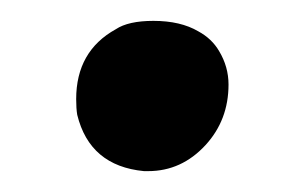

<svg xmlns="http://www.w3.org/2000/svg" viewBox="-20 -164 278 184"><path d="M190 -115Q199 -100 199 -83Q199 -49 177 -25Q154 0 122 0Q122 0 118 0Q66 -5 54 -54Q53 -60 53 -69Q53 -115 91 -136Q103 -144 127 -144Q153 -144 170 -134Q183 -127 190 -115Z"/></svg>

Font: Fedorovsk Unicode
Style: Medium
Weight: 500
Designer: Aleksandr Andreev and Nikita Simmons
Version: Version 3.2